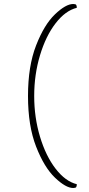

<svg xmlns="http://www.w3.org/2000/svg" viewBox="-20 -768 444 960"><path d="M120 -288Q120 -437 160.5 -541Q201 -645 255 -696.5Q309 -748 346 -748Q358 -748 361 -743.5Q364 -739 364 -729Q307 -715 258 -651.5Q209 -588 180 -491.5Q151 -395 151 -288Q151 -181 180 -84.5Q209 12 258 75.5Q307 139 364 153Q364 163 361 167.5Q358 172 346 172Q309 172 255 120.5Q201 69 160.5 -35Q120 -139 120 -288Z"/></svg>

Font: Arima Madurai Thin
Style: Regular
Weight: 250
Designer: Joana Correia and Natanael Gama
Foundry: NDISCOVER
Version: Version 1.019; ttfautohint (v1.5) -l 7 -r 28 -G 50 -x 13 -D 